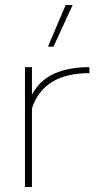

<svg xmlns="http://www.w3.org/2000/svg" viewBox="-20 -749 418 769"><path d="M243 -729H271L194 -562H172ZM108 -370V-480H80V0H108V-315Q154 -456 338 -456V-480Q256 -480 198 -454.5Q140 -429 108 -370Z"/></svg>

Font: Prompt Thin
Style: Regular
Weight: 100
Designer: Katatrad Team
Foundry: CadsonDemak
Version: Version 1.030